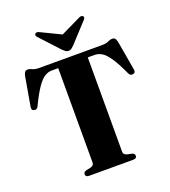

<svg xmlns="http://www.w3.org/2000/svg" viewBox="-159 -1019 1007 1135"><g transform="rotate(-20 344.0 -451.5)"><path d="M145 -700H542.5Q567 -700 582.2 -707.5Q597.5 -715 609 -715Q620.5 -715 626.5 -708.8Q632.5 -702.5 636.5 -686.5L668.5 -502Q673 -479.5 655 -476Q638 -472 629.5 -489.5Q597 -560.5 571.8 -597.5Q546.5 -634.5 524.5 -647.5Q502.5 -660.5 478.5 -660.5H437V-65.5Q437 -48 460.5 -42L489 -36Q505 -31 505 -17Q505 0 482.5 0H205.5Q183 0 183 -17Q183 -31 199 -36L227.5 -42Q251 -48 251 -65.5V-660.5H209.5Q186.5 -660.5 164.5 -646.5Q142.5 -632.5 117 -595.5Q91.5 -558.5 58.5 -489.5Q50 -472 33 -476Q15 -479.5 19.5 -502L51.5 -686.5Q55.5 -702.5 61.5 -708.8Q67.5 -715 79 -715Q90 -715 105 -707.5Q120 -700 145 -700ZM379 -755.5Q370 -746.5 362.5 -741Q355 -735.5 344 -735.5Q333 -735.5 325.8 -741Q318.5 -746.5 309 -755.5L196.5 -877.5Q190 -884 190.5 -890.2Q191 -896.5 195 -899.5Q204 -907 221 -898L344 -838.5L467 -898Q484 -907 493.5 -899.5Q497.5 -896.5 497.8 -890.2Q498 -884 491.5 -877.5Z"/></g></svg>

Font: Fraunces 72pt S000
Style: Bold
Weight: 700
Version: Version 1.000; ttfautohint (v1.8.3)